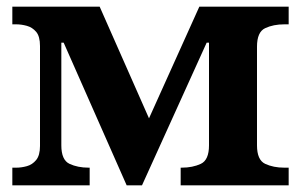

<svg xmlns="http://www.w3.org/2000/svg" viewBox="-20 -556 903 576"><path d="M17 0V-53H29Q44 -53 60.5 -57.5Q77 -62 88.5 -76Q100 -90 100 -118V-418Q100 -447 88.5 -460.5Q77 -474 60.5 -478.5Q44 -483 29 -483H17V-536H279L427 -201L578 -536H846V-483H833Q800 -483 775.5 -471.5Q751 -460 751 -416V-120Q751 -76 775.5 -64.5Q800 -53 833 -53H846V0H522V-53H525Q558 -53 582.5 -64.5Q607 -76 607 -120V-428H600L406 0H360L171 -428H164V-120Q164 -76 188.5 -64.5Q213 -53 246 -53H249V0Z"/></svg>

Font: NotoSerif-Bold
Style: Regular
Weight: 700
Designer: Monotype Design Team
Foundry: Monotype Imaging Inc.
Version: Version 2.007; ttfautohint (v1.8) -l 8 -r 50 -G 200 -x 14 -D